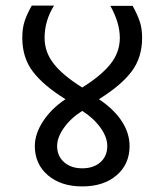

<svg xmlns="http://www.w3.org/2000/svg" viewBox="-20 -669 590 689"><path d="M105 -145Q105 -189 135 -234.5Q165 -280 215 -313Q136 -362 98 -412Q60 -462 60 -533Q60 -568 68.5 -593.5Q77 -619 94 -649H174Q140 -595 140 -533Q140 -482 173 -440Q206 -398 275 -355Q344 -398 377 -440Q410 -482 410 -533Q410 -587 376 -648H456Q473 -617 481.5 -592Q490 -567 490 -533Q490 -462 452 -412Q414 -362 335 -313Q389 -277 417 -234Q445 -191 445 -145Q445 -80 398.5 -40Q352 0 275 0Q199 0 152 -40Q105 -80 105 -145ZM365 -145Q365 -177 340 -211.5Q315 -246 275 -271Q234 -245 209.5 -210.5Q185 -176 185 -145Q185 -109 210 -87Q235 -65 275 -65Q316 -65 340.5 -87Q365 -109 365 -145Z"/></svg>

Font: Madhuban Light
Style: Regular
Weight: 300
Designer: jaikishan Patel
Foundry: MagicType
Version: Version 1.000